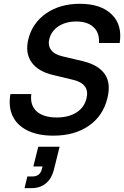

<svg xmlns="http://www.w3.org/2000/svg" viewBox="-20 -705 654 1012"><path d="M260.8 10Q180 10 125 -17.1Q70 -44.2 46.7 -93.3Q23.3 -142.5 35 -209.2H145Q137.5 -150 173.3 -117.9Q209.2 -85.8 279.2 -85.8Q341.7 -85.8 382.9 -112.1Q424.2 -138.3 435.8 -185.8Q455 -262.5 365.8 -284.2L261.7 -309.2Q180 -328.3 145.8 -377.5Q111.7 -426.7 129.2 -497.5Q150 -583.3 222.9 -634.2Q295.8 -685 401.7 -685Q510.8 -685 568.3 -629.6Q625.8 -574.2 610.8 -478.3H501.7Q505 -532.5 472.9 -562.1Q440.8 -591.7 382.5 -591.7Q326.7 -591.7 288.8 -566.7Q250.8 -541.7 240 -500Q231.7 -466.7 248.8 -442.5Q265.8 -418.3 308.3 -408.3L417.5 -382.5Q499.2 -362.5 532.5 -314.2Q565.8 -265.8 545.8 -186.7Q523.3 -94.2 448.3 -42.1Q373.3 10 260.8 10ZM109.2 286.7 124.2 225H152.5Q190.8 225 200.8 185.8L204.2 172.5H155.8L181.7 68.3H294.2L263.3 192.5Q251.7 236.7 221.7 261.7Q191.7 286.7 145.8 286.7Z"/></svg>

Font: Funnel Sans Medium
Style: Italic
Weight: 500
Italic angle: -14.036°
Version: Version 1.000; Beta; Release 5; Build 24; ttfautohint (v1.8.